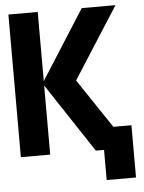

<svg xmlns="http://www.w3.org/2000/svg" viewBox="-58 -756 716 952"><g transform="rotate(-5 300.0 -280.0)"><path d="M20 0V-710H166V-366L385 -710H553L326 -355L490 -110H580V150H434V0H393L166 -344V0Z"/></g></svg>

Font: Geist Mono Black
Style: Regular
Weight: 900
Monospace: yes
Designer: Basement.studio, Andrés Briganti, Mateo Zaragoza
Foundry: Basement.studio, Vercel, Andrés Briganti, Guido Ferreyra, Mateo Zaragoza
Version: Version 1.500; ttfautohint (v1.8.4.7-5d5b)